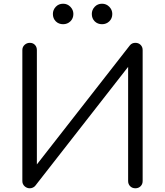

<svg xmlns="http://www.w3.org/2000/svg" viewBox="-20 -1011 886 1031"><path d="M140 0Q124 0 112 -11Q100 -22 100 -39V-742Q100 -759 112 -770Q124 -781 140 -781Q157 -781 167.5 -770Q178 -759 178 -742V-128L677 -767Q688 -781 707 -781Q724 -781 735 -770Q746 -759 746 -742V-39Q746 -22 735 -11Q724 0 707 0Q690 0 679 -11Q668 -22 668 -39V-652L169 -13Q164 -7 156 -3.5Q148 0 140 0ZM319 -881Q295 -881 279.5 -896.5Q264 -912 264 -936Q264 -958 279.5 -974.5Q295 -991 319 -991Q342 -991 358 -974.5Q374 -958 374 -936Q374 -912 358 -896.5Q342 -881 319 -881ZM528 -881Q504 -881 488.5 -896.5Q473 -912 473 -936Q473 -958 488.5 -974.5Q504 -991 528 -991Q551 -991 567 -974.5Q583 -958 583 -936Q583 -912 567 -896.5Q551 -881 528 -881Z"/></svg>

Font: Comfortaa
Style: Regular
Weight: 400
Designer: Johan Aakerlund
Foundry: Johan Aakerlund
Version: Version 3.104; ttfautohint (v1.8.1.43-b0c9)